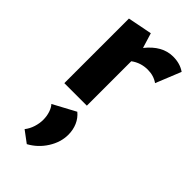

<svg xmlns="http://www.w3.org/2000/svg" viewBox="-236 -494 868 868"><g transform="rotate(45 198.0 -60.5)"><path d="M395 -411 346 -290Q318 -310 280 -310Q235 -310 200 -284V0H56V-413L173 -436L195 -364Q250 -433 319 -433Q364 -433 395 -411ZM76 274Q91 255 98.5 231Q106 207 106 185Q106 161 99 140Q92 119 81 108L189 50Q211 68 222.5 94.5Q234 121 234 152Q234 200 205.5 245Q177 290 131 315Z"/></g></svg>

Font: Ysabeau Ultrabold
Style: Regular
Weight: 800
Designer: Christian Thalmann (Catharsis Fonts)
Version: Version 0.003